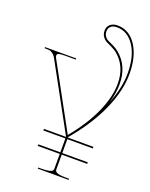

<svg xmlns="http://www.w3.org/2000/svg" viewBox="-177 -1077 914 1168"><g transform="rotate(20 280.0 -492.5)"><path d="M490.7 -532.2Q533.2 -639.6 533.2 -730.5Q533.2 -841.3 489.5 -907.2Q445.8 -973.1 376.5 -973.1Q351.6 -973.1 337.9 -960.9Q324.2 -948.7 324.2 -928.7Q324.2 -908.7 334.2 -895.5Q344.2 -882.3 357.7 -876.5Q371.1 -870.6 392.6 -860.1Q414.1 -849.6 428.7 -836.9Q509.8 -770.5 509.8 -651.4Q509.8 -596.7 490.7 -532.2ZM5.9 -710H208V-702.6H137.2Q110.8 -702.6 99.1 -699.2Q87.4 -695.8 87.4 -686Q87.4 -677.7 92.8 -668.5L318.8 -254.9Q406.2 -360.4 452.1 -462.9Q498 -565.4 498 -651.4Q498 -763.7 420.9 -827.6Q408.7 -837.9 387.2 -848.4Q365.7 -858.9 350.8 -866Q335.9 -873 324 -889.2Q312 -905.3 312 -928.7Q312 -954.1 329.8 -969.5Q347.7 -984.9 376.5 -984.9Q452.1 -984.9 498.5 -914.8Q544.9 -844.7 544.9 -730.5Q544.9 -624 490 -498.8Q435.1 -373.5 325.2 -243.2V-240.2H490.2V-230H325.2V-140.1H490.2V-129.9H325.2V-35.2Q325.2 -28.8 327.4 -24.4Q329.6 -20 336.7 -15.9Q343.8 -11.7 359.6 -9.5Q375.5 -7.3 399.9 -7.3H417.5V0H217.3V-7.3H237.3Q269.5 -7.3 286.9 -11.5Q304.2 -15.6 308.3 -21Q312.5 -26.4 312.5 -35.2V-129.9H169.9V-140.1H312.5V-230H169.9V-240.2H312.5V-241.2L310.5 -245.1L81.5 -663.6Q72.3 -681.2 59.8 -690.4Q47.4 -699.7 39.3 -701.2Q31.2 -702.6 19.5 -702.6H5.9Z"/></g></svg>

Font: ZnikomitNo24
Style: Thin
Weight: 300
Designer: gluk
Foundry: gluk
Version: Version 0.55